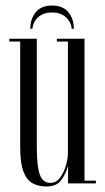

<svg xmlns="http://www.w3.org/2000/svg" viewBox="-20 -663 378 694"><path d="M147.5 11Q119 11 97.8 -0.5Q76.5 -12 64.8 -42.8Q53 -73.5 53 -131.5V-513H13.5V-523H113V-133.5Q113 -61 124 -31.5Q135 -2 162 -2Q183.5 -2 197.5 -21.2Q211.5 -40.5 218.5 -65.5Q225.5 -90.5 225.5 -108.5V-513H185.5V-523H285.5V-10H326.5V0H226V-64Q218.5 -36.5 202 -12.8Q185.5 11 147.5 11ZM168 -643Q207.5 -643 227.2 -618.8Q247 -594.5 247 -559H239.5Q236 -585.5 217 -601.8Q198 -618 168 -618Q138.5 -618 119.5 -602.2Q100.5 -586.5 97 -559H89.5Q89.5 -594.5 109.2 -618.8Q129 -643 168 -643Z"/></svg>

Font: Imbue 100pt Light
Style: Regular
Weight: 300
Designer: Tyler Finck
Foundry: Etcetera Type Company
Version: Version 1.102; ttfautohint (v1.8.3)